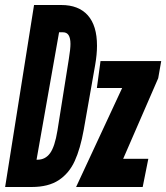

<svg xmlns="http://www.w3.org/2000/svg" viewBox="-40 -747 664 767"><path d="M96 -727H205Q274 -727 310.8 -685.8Q347.5 -644.5 347.5 -564.5Q347.5 -529.5 340 -486.5L294.5 -228.5Q281 -153 258.5 -103.8Q236 -54.5 194.5 -27.2Q153 0 87 0H-19.5ZM189.5 -225.5 235 -511.5Q241.5 -551.5 241.5 -571.5Q241.5 -618 212 -618H196L106 -109H110Q141 -109 160 -135Q179 -161 189.5 -225.5ZM448 -395.5H347L361.5 -503H604L592 -434.5L452 -112.5H552.5L530 0H264Z"/></svg>

Font: JuliaMono
Style: Bold Italic
Weight: 700
Italic angle: -9°
Monospace: yes
Designer: cormullion
Foundry: corm
Version: Version 0.057; ttfautohint (v1.8.4)